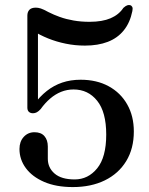

<svg xmlns="http://www.w3.org/2000/svg" viewBox="-20 -745 604 779"><path d="M59 -140.5Q59 -170.5 76.2 -189.5Q93.5 -208.5 120 -208.5Q146.5 -208.5 160.2 -192.8Q174 -177 174 -150.5V-101Q174 -64.5 201.5 -40.8Q229 -17 283 -17Q337.5 -17 374.2 -62Q411 -107 411 -199Q411 -290.5 374.2 -336.2Q337.5 -382 278.5 -382Q252 -382 228.2 -372.5Q204.5 -363 183.8 -345.2Q163 -327.5 145 -302.5Q137 -293.5 129.5 -289.5Q122 -285.5 114 -285.5Q103.5 -285.5 97.2 -291.2Q91 -297 91 -308V-681.5Q91 -696.5 99.2 -705.2Q107.5 -714 125.5 -714Q135 -714 145.8 -710.5Q156.5 -707 176.5 -696Q198 -685 223.2 -676Q248.5 -667 278.5 -661.8Q308.5 -656.5 343.5 -656.5Q395 -656.5 428.8 -671Q462.5 -685.5 480.5 -713Q490 -721.5 496.5 -723.5Q503 -725.5 508.5 -724Q513.5 -722.5 516.5 -717Q519.5 -711.5 517 -700Q507.5 -653 482.2 -621.8Q457 -590.5 417.2 -575.2Q377.5 -560 324.5 -560Q284.5 -560 246.8 -567.8Q209 -575.5 175 -589.2Q141 -603 112.5 -621L134 -645.5V-322L118 -321.5Q141.5 -353.5 170 -376Q198.5 -398.5 232.5 -410Q266.5 -421.5 307 -421.5Q372.5 -421.5 421 -395Q469.5 -368.5 496.2 -321.2Q523 -274 523 -211.5Q523 -142 492 -91.2Q461 -40.5 405.2 -13.2Q349.5 14 275.5 14Q207.5 14 159 -7Q110.5 -28 84.8 -63Q59 -98 59 -140.5Z"/></svg>

Font: Fraunces 20pt
Style: Regular
Weight: 400
Version: Version 1.000;[b76b70a41]